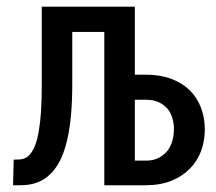

<svg xmlns="http://www.w3.org/2000/svg" viewBox="-20 -548 640 568"><path d="M378.9 -528.3H103.5V-302.2Q103.5 -290 103.3 -278.3Q103 -266.6 103 -255.9Q102.1 -217.8 98.6 -187.5Q95.2 -157.2 89.4 -134.8Q81.5 -106 68.4 -91.1Q55.2 -76.2 35.2 -76.2L20.5 -75.7L18.6 0H40.5Q84.5 0 113.8 -20.5Q143.1 -41 161.1 -80.1Q175.3 -111.8 183.1 -155Q190.9 -198.2 192.9 -252Q193.4 -263.7 193.6 -276.4Q193.8 -289.1 193.8 -302.2V-453.6H288.6V0H411.1Q453.6 0 486.3 -12.9Q519 -25.9 541 -48.3Q563 -70.3 574.5 -100.3Q585.9 -130.4 585.9 -165Q585.9 -200.2 574.5 -229.7Q563 -259.3 541 -281.2Q519 -302.7 486.3 -314.9Q453.6 -327.1 411.1 -327.1H378.9ZM494.6 -166Q494.6 -149.4 490.2 -132.8Q485.8 -116.2 476.1 -103Q465.8 -89.8 450 -81.3Q434.1 -72.8 411.1 -72.8H378.9V-252.9H411.1Q434.1 -252.9 450 -245.4Q465.8 -237.8 476.1 -225.6Q485.8 -213.4 490.2 -197.8Q494.6 -182.1 494.6 -166Z"/></svg>

Font: RobotoMono Nerd Font
Style: Regular
Weight: 400
Monospace: yes
Designer: Google
Version: Version 3.000;Nerd Fonts 3.2.1